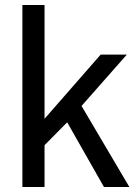

<svg xmlns="http://www.w3.org/2000/svg" viewBox="-20 -743 554 763"><path d="M69 0V-723H157V-271L380 -526H484L304 -322L494 0H393L247 -257L157 -166V0Z"/></svg>

Font: Archivo SemiBold
Style: Regular
Weight: 400
Version: Version 2.001